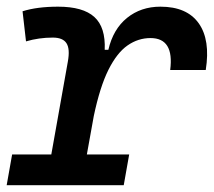

<svg xmlns="http://www.w3.org/2000/svg" viewBox="-27 -547 633 567"><path d="M-7.3 0 8.8 -90.8H124.5L173.3 -364.7Q180.2 -402.3 169.4 -419.2Q158.7 -436 128.9 -436Q87.9 -436 49.8 -424.8L39.6 -513.7Q82.5 -527.3 144.5 -527.3Q218.3 -527.3 251.7 -496.8Q285.2 -466.3 282.2 -399.9H293Q307.1 -460.9 348.1 -494.1Q389.2 -527.3 446.8 -527.3Q524.9 -527.3 559.8 -478.3Q594.7 -429.2 580.6 -340.3H475.6Q487.8 -434.6 417.5 -434.6Q380.9 -434.6 349.6 -412.8Q318.4 -391.1 293.2 -340.8Q268.1 -290.5 250 -204.6L229.5 -90.8H354.5L338.4 0Z"/></svg>

Font: Cascadia Mono
Style: Italic
Weight: 400
Italic angle: -10°
Monospace: yes
Designer: Aaron Bell
Foundry: Saja Typeworks
Version: Version 2404.023; ttfautohint (v1.8.4)